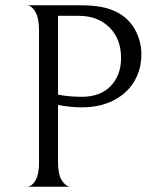

<svg xmlns="http://www.w3.org/2000/svg" viewBox="-20 -708 588 728"><path d="M290 -301Q248 -301 200 -310V-92Q200 -49 213 -26.5Q226 -4 244 0H85Q103 -3 115.5 -25.5Q128 -48 128 -92V-593Q128 -637 115.5 -660.5Q103 -684 85 -688H281Q332 -688 365 -681.5Q398 -675 423 -662Q468 -639 492 -595.5Q516 -552 516 -502Q516 -444 488.5 -398.5Q461 -353 410 -327Q359 -301 290 -301ZM278 -648H200V-349Q243 -341 290 -341Q360 -341 399.5 -381.5Q439 -422 439 -489Q439 -560 395 -604Q351 -648 278 -648Z"/></svg>

Font: BellefairVN
Style: Regular
Weight: 400
Designer: Nick Shinn, Liron Lavi Turkenic
Foundry: Shinntype
Version: Version 1.003